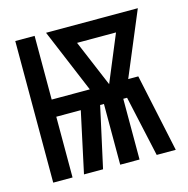

<svg xmlns="http://www.w3.org/2000/svg" viewBox="-83 -600 667 681"><g transform="rotate(-15 250.0 -260.0)"><path d="M31 0V-520H102V-286H242L144 -520H481L383 -286H420L481 0H411L362 -223H348V0H277V-223H263L253 -177L214 0H144L192 -223H102V0ZM313 -286 384 -457H241Z"/></g></svg>

Font: Iosevka SS18 Medium
Style: Regular
Weight: 500
Monospace: yes
Designer: Belleve Invis
Foundry: Belleve Invis
Version: Version 25.1.1; ttfautohint (v1.8.4)